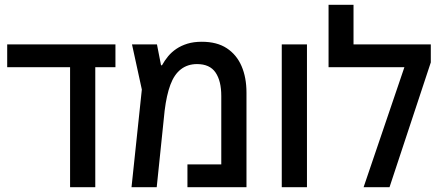

<svg xmlns="http://www.w3.org/2000/svg" viewBox="-20 -780 1843 800"><path d="M272 0V-546H377V0ZM10 -500V-595H461V-500Z M821 -606Q884 -606 925 -579Q966 -552 986.5 -504.5Q1007 -457 1007 -394V0H761V-95H902V-380Q902 -443 878 -478Q854 -513 801 -513Q762 -513 734 -491.5Q706 -470 690 -427Q674 -384 666 -319L633 0H528L571 -407L530 -595H634L651 -508H655Q666 -528 680.5 -545.5Q695 -563 715 -576.5Q735 -590 761 -598Q787 -606 821 -606Z M1154 0V-595H1259V0Z M1453 -595H1775V-520L1603 0H1495L1665 -500H1349V-760H1453Z"/></svg>

Font: Noto Sans Hebrew SemiCondensed Medium
Style: Regular
Weight: 500
Width: 4
Designer: Monotype Design Team
Foundry: Monotype Imaging Inc.
Version: Version 2.003